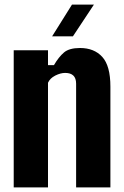

<svg xmlns="http://www.w3.org/2000/svg" viewBox="-20 -820 544 840"><path d="M40 0V-600H190V-535H216Q237 -571 260 -590.5Q283 -610 330 -610Q392 -610 427.5 -571Q463 -532 463 -441V0H313V-454Q313 -501 265 -501Q245 -501 222 -489.5Q199 -478 190 -458V0ZM208 -661 295 -800H391L299 -661Z"/></svg>

Font: Big Shoulders Display Black
Style: Regular
Weight: 900
Designer: Patric King
Foundry: XO Type Co
Version: Version 1.000; ttfautohint (v1.8.2)